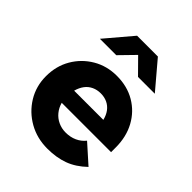

<svg xmlns="http://www.w3.org/2000/svg" viewBox="-209 -879 1018 1018"><g transform="rotate(45 300.0 -370.0)"><path d="M315 10Q237 10 174.5 -25.5Q112 -61 75 -121.5Q38 -182 38 -257Q38 -333 73 -393Q108 -453 168 -488.5Q228 -524 303 -524Q381 -524 440.5 -489Q500 -454 533.5 -392.5Q567 -331 567 -251V-216H197Q205 -187 223 -165Q241 -143 267 -131Q293 -119 323 -119Q358 -119 386.5 -132Q415 -145 434 -169L538 -76Q489 -29 435.5 -9.5Q382 10 315 10ZM198 -308H417Q410 -337 395 -357Q380 -377 358 -387.5Q336 -398 308 -398Q281 -398 258.5 -387.5Q236 -377 221 -357Q206 -337 198 -308ZM100 -599 228 -750H384L512 -599H386L304 -682L223 -599Z"/></g></svg>

Font: Red Hat Mono VF Light
Style: Regular
Weight: 300
Monospace: yes
Designer: Pentagram, MCKL
Foundry: Pentagram, MCKL
Version: Version 1.023